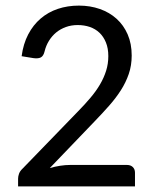

<svg xmlns="http://www.w3.org/2000/svg" viewBox="-20 -669 547 689"><path d="M44.9 0ZM263.2 -648.9Q303.7 -648.9 338.4 -636.7Q373 -624.5 398.4 -601.6Q423.8 -578.6 438.2 -545.4Q452.6 -512.2 452.6 -469.7Q452.6 -434.1 442.1 -403.6Q431.6 -373 413.8 -345.2Q396 -317.4 372.6 -290.8Q349.1 -264.2 323.2 -237.3L158.7 -65.9Q177.2 -71.3 196 -74.2Q214.8 -77.1 231.9 -77.1H435.5Q448.7 -77.1 456.5 -69.6Q464.4 -62 464.4 -49.3V0H44.9V-27.8Q44.9 -36.1 48.3 -45.7Q51.8 -55.2 60.1 -63L258.8 -268.1Q284.2 -293.9 304.4 -317.9Q324.7 -341.8 338.9 -366Q353 -390.1 360.8 -415Q368.7 -439.9 368.7 -467.8Q368.7 -495.6 360.1 -516.6Q351.6 -537.6 336.9 -551.5Q322.3 -565.4 302.2 -572.3Q282.2 -579.1 258.8 -579.1Q235.8 -579.1 216.3 -572Q196.8 -564.9 181.6 -552.5Q166.5 -540 155.8 -522.7Q145 -505.4 140.1 -484.9Q136.2 -468.3 126.7 -463.1Q117.2 -458 100.1 -460.4L57.6 -467.3Q63.5 -511.7 81.3 -545.7Q99.1 -579.6 126 -602.5Q152.8 -625.5 187.7 -637.2Q222.7 -648.9 263.2 -648.9Z"/></svg>

Font: Carlito
Style: Regular
Weight: 400
Designer: Lukasz Dziedzic
Foundry: tyPoland Lukasz Dziedzic
Version: Version 1.104